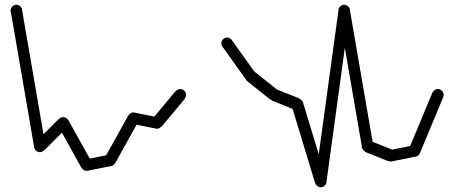

<svg xmlns="http://www.w3.org/2000/svg" viewBox="-20 -785 1940 820"><path d="M25 -740Q25 -734 28.5 -728Q32 -722 38 -718.5Q44 -715 50 -715Q56 -715 62 -718.5Q68 -722 71.5 -728Q75 -734 75 -740Q75 -746 71.5 -752Q68 -758 62 -761.5Q56 -765 50 -765Q44 -765 38 -761.5Q32 -758 28.5 -752Q25 -746 25 -740Z M74 -744 26 -736 126 -156 174 -164Z M125 -160Q125 -154 128.5 -148Q132 -142 138 -138.5Q144 -135 150 -135Q156 -135 162 -138.5Q168 -142 171.5 -148Q175 -154 175 -160Q175 -166 171.5 -172Q168 -178 162 -181.5Q156 -185 150 -185Q144 -185 138 -181.5Q132 -178 128.5 -172Q125 -166 125 -160Z M132 -178 168 -142 268 -242 232 -278Z M225 -260Q225 -254 228.5 -248Q232 -242 238 -238.5Q244 -235 250 -235Q256 -235 262 -238.5Q268 -242 271.5 -248Q275 -254 275 -260Q275 -266 271.5 -272Q268 -278 262 -281.5Q256 -285 250 -285Q244 -285 238 -281.5Q232 -278 228.5 -272Q225 -266 225 -260Z M272 -272 228 -248 328 -68 372 -92Z M325 -80Q325 -74 328.5 -68Q332 -62 338 -58.5Q344 -55 350 -55Q356 -55 362 -58.5Q368 -62 371.5 -68Q375 -74 375 -80Q375 -86 371.5 -92Q368 -98 362 -101.5Q356 -105 350 -105Q344 -105 338 -101.5Q332 -98 328.5 -92Q325 -86 325 -80Z M345 -104 355 -56 455 -76 445 -124Z M425 -100Q425 -94 428.5 -88Q432 -82 438 -78.5Q444 -75 450 -75Q456 -75 462 -78.5Q468 -82 471.5 -88Q475 -94 475 -100Q475 -106 471.5 -112Q468 -118 462 -121.5Q456 -125 450 -125Q444 -125 438 -121.5Q432 -118 428.5 -112Q425 -106 425 -100Z M428 -112 472 -88 572 -268 528 -292Z M525 -280Q525 -274 528.5 -268Q532 -262 538 -258.5Q544 -255 550 -255Q556 -255 562 -258.5Q568 -262 571.5 -268Q575 -274 575 -280Q575 -286 571.5 -292Q568 -298 562 -301.5Q556 -305 550 -305Q544 -305 538 -301.5Q532 -298 528.5 -292Q525 -286 525 -280Z M555 -304 545 -256 645 -236 655 -284Z M625 -260Q625 -254 628.5 -248Q632 -242 638 -238.5Q644 -235 650 -235Q656 -235 662 -238.5Q668 -242 671.5 -248Q675 -254 675 -260Q675 -266 671.5 -272Q668 -278 662 -281.5Q656 -285 650 -285Q644 -285 638 -281.5Q632 -278 628.5 -272Q625 -266 625 -260Z M630 -276 670 -244 770 -364 730 -396Z M725 -380Q725 -374 728.5 -368Q732 -362 738 -358.5Q744 -355 750 -355Q756 -355 762 -358.5Q768 -362 771.5 -368Q775 -374 775 -380Q775 -386 771.5 -392Q768 -398 762 -401.5Q756 -405 750 -405Q744 -405 738 -401.5Q732 -398 728.5 -392Q725 -386 725 -380Z M925 -600Q925 -594 928.5 -588Q932 -582 938 -578.5Q944 -575 950 -575Q956 -575 962 -578.5Q968 -582 971.5 -588Q975 -594 975 -600Q975 -606 971.5 -612Q968 -618 962 -621.5Q956 -625 950 -625Q944 -625 938 -621.5Q932 -618 928.5 -612Q925 -606 925 -600Z M970 -614 930 -586 1030 -446 1070 -474Z M1025 -460Q1025 -454 1028.5 -448Q1032 -442 1038 -438.5Q1044 -435 1050 -435Q1056 -435 1062 -438.5Q1068 -442 1071.5 -448Q1075 -454 1075 -460Q1075 -466 1071.5 -472Q1068 -478 1062 -481.5Q1056 -485 1050 -485Q1044 -485 1038 -481.5Q1032 -478 1028.5 -472Q1025 -466 1025 -460Z M1066 -480 1034 -440 1134 -360 1166 -400Z M1125 -380Q1125 -374 1128.5 -368Q1132 -362 1138 -358.5Q1144 -355 1150 -355Q1156 -355 1162 -358.5Q1168 -362 1171.5 -368Q1175 -374 1175 -380Q1175 -386 1171.5 -392Q1168 -398 1162 -401.5Q1156 -405 1150 -405Q1144 -405 1138 -401.5Q1132 -398 1128.5 -392Q1125 -386 1125 -380Z M1160 -404 1140 -356 1240 -316 1260 -364Z M1225 -340Q1225 -334 1228.5 -328Q1232 -322 1238 -318.5Q1244 -315 1250 -315Q1256 -315 1262 -318.5Q1268 -322 1271.5 -328Q1275 -334 1275 -340Q1275 -346 1271.5 -352Q1268 -358 1262 -361.5Q1256 -365 1250 -365Q1244 -365 1238 -361.5Q1232 -358 1228.5 -352Q1225 -346 1225 -340Z M1274 -348 1226 -332 1326 -2 1374 -18Z M1325 -10Q1325 -4 1328.5 2Q1332 8 1338 11.5Q1344 15 1350 15Q1356 15 1362 11.5Q1368 8 1371.5 2Q1375 -4 1375 -10Q1375 -16 1371.5 -22Q1368 -28 1362 -31.5Q1356 -35 1350 -35Q1344 -35 1338 -31.5Q1332 -28 1328.5 -22Q1325 -16 1325 -10Z M1326 -14 1374 -6 1474 -736 1426 -744Z M1425 -740Q1425 -734 1428.5 -728Q1432 -722 1438 -718.5Q1444 -715 1450 -715Q1456 -715 1462 -718.5Q1468 -722 1471.5 -728Q1475 -734 1475 -740Q1475 -746 1471.5 -752Q1468 -758 1462 -761.5Q1456 -765 1450 -765Q1444 -765 1438 -761.5Q1432 -758 1428.5 -752Q1425 -746 1425 -740Z M1474 -744 1426 -736 1526 -156 1574 -164Z M1525 -160Q1525 -154 1528.5 -148Q1532 -142 1538 -138.5Q1544 -135 1550 -135Q1556 -135 1562 -138.5Q1568 -142 1571.5 -148Q1575 -154 1575 -160Q1575 -166 1571.5 -172Q1568 -178 1562 -181.5Q1556 -185 1550 -185Q1544 -185 1538 -181.5Q1532 -178 1528.5 -172Q1525 -166 1525 -160Z M1560 -184 1540 -136 1640 -96 1660 -144Z M1625 -120Q1625 -114 1628.5 -108Q1632 -102 1638 -98.5Q1644 -95 1650 -95Q1656 -95 1662 -98.5Q1668 -102 1671.5 -108Q1675 -114 1675 -120Q1675 -126 1671.5 -132Q1668 -138 1662 -141.5Q1656 -145 1650 -145Q1644 -145 1638 -141.5Q1632 -138 1628.5 -132Q1625 -126 1625 -120Z M1645 -144 1655 -96 1755 -116 1745 -164Z M1725 -140Q1725 -134 1728.5 -128Q1732 -122 1738 -118.5Q1744 -115 1750 -115Q1756 -115 1762 -118.5Q1768 -122 1771.5 -128Q1775 -134 1775 -140Q1775 -146 1771.5 -152Q1768 -158 1762 -161.5Q1756 -165 1750 -165Q1744 -165 1738 -161.5Q1732 -158 1728.5 -152Q1725 -146 1725 -140Z M1727 -150 1773 -130 1873 -370 1827 -390Z M1825 -380Q1825 -374 1828.5 -368Q1832 -362 1838 -358.5Q1844 -355 1850 -355Q1856 -355 1862 -358.5Q1868 -362 1871.5 -368Q1875 -374 1875 -380Q1875 -386 1871.5 -392Q1868 -398 1862 -401.5Q1856 -405 1850 -405Q1844 -405 1838 -401.5Q1832 -398 1828.5 -392Q1825 -386 1825 -380Z"/></svg>

Font: Linefont ExtraLight
Style: Regular
Weight: 250
Monospace: yes
Version: Version 3.002;gftools[0.9.33]